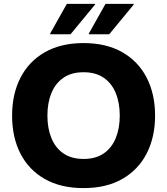

<svg xmlns="http://www.w3.org/2000/svg" viewBox="-20 -953 858 985"><path d="M42 -360Q42 -470 84.9 -554Q127.9 -638 210 -685Q292.2 -732 408.8 -732Q525.4 -732 607.6 -685Q689.7 -638 732.7 -554Q775.6 -470 775.6 -360Q775.6 -250 732.7 -166Q689.7 -82 607.6 -35Q525.4 12 408.8 12Q291.9 12 209.9 -34.6Q127.9 -81.3 84.9 -164.9Q42 -248.6 42 -360ZM223.2 -360Q223.2 -294.6 243.8 -244.4Q264.4 -194.2 305.5 -165.9Q346.6 -137.6 408.8 -137.6Q471 -137.6 512.1 -165.9Q553.2 -194.2 573.8 -244.4Q594.4 -294.6 594.4 -360Q594.4 -425.4 573.8 -475.6Q553.2 -525.8 512.1 -554.1Q471 -582.4 408.8 -582.4Q346.6 -582.4 305.5 -554.1Q264.4 -525.8 243.8 -475.6Q223.2 -425.4 223.2 -360ZM435.9 -777.2V-781.2L521.3 -933.2H665.7V-929.2L540.3 -777.2ZM237.5 -777.2V-781.2L322.9 -933.2H467.3V-929.2L341.9 -777.2Z"/></svg>

Font: Kufam
Style: Regular
Weight: 400
Designer: Wael Morcos, Artur Schmal
Foundry: Original Type
Version: Version 1.301; ttfautohint (v1.8.3)